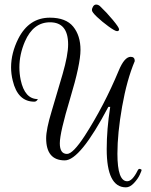

<svg xmlns="http://www.w3.org/2000/svg" viewBox="-20 -695 654 832"><path d="M412.8 -668.8Q441.6 -641.6 468.8 -608.8Q496 -576 496 -568Q496 -560 487.2 -560Q478.4 -560 450.4 -580.4Q422.4 -600.8 400.4 -621.6Q378.4 -642.4 378.4 -650.8Q378.4 -659.2 383.6 -667.2Q388.8 -675.2 396.8 -675.2Q404.8 -675.2 412.8 -668.8ZM488.8 -28.8Q488.8 90.4 531.2 90.4Q553.6 90.4 576.8 43.2Q580.8 35.2 587.2 37.2Q593.6 39.2 593.6 42Q593.6 44.8 585.6 62.4Q577.6 80 560.4 98.4Q543.2 116.8 525.6 116.8Q442.4 116.8 442.4 -48.8Q442.4 -135.2 457.6 -232H449.6Q327.2 0 260.8 0Q180 0 180 -96Q180 -134.4 203.6 -212.4Q227.2 -290.4 251.2 -373.6Q275.2 -456.8 275.2 -502.4Q275.2 -598.4 196.8 -598.4Q124 -598.4 88 -515.2Q64 -459.2 64 -403.2Q64 -376 69.6 -348.8Q87.2 -265.6 144 -265.6Q138.4 -254.4 128.8 -254.4Q56.8 -254.4 35.2 -345.6Q28 -374.4 28 -403.2Q28 -464.8 59.2 -527.2Q105.6 -618.4 196 -618.4Q265.6 -618.4 297.2 -579.6Q328.8 -540.8 328.8 -478.8Q328.8 -416.8 284 -268.4Q239.2 -120 239.2 -74Q239.2 -28 270.4 -28Q296 -28 347.2 -106.4Q431.2 -236.8 494.4 -388.8Q519.2 -448.8 546.4 -448.8Q564 -448.8 564 -430.4Q529.6 -348.8 509.2 -233.2Q488.8 -117.6 488.8 -28.8Z"/></svg>

Font: Euphoria Script
Style: Regular
Weight: 400
Designer: Sabrina Mariela Lopez
Foundry: Sabrina Mariela Lopez
Version: Version 1.002